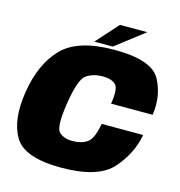

<svg xmlns="http://www.w3.org/2000/svg" viewBox="-118 -923 964 1031"><g transform="rotate(15 363.5 -407.0)"><path d="M314 4Q521.5 4 599.2 -85.8Q677 -175.5 695 -279.5H464.5Q449.5 -194 417.5 -172Q385.5 -150 337 -150Q287 -150 261 -176Q235 -202 256.5 -339.5Q278 -478.5 315.8 -503Q353.5 -527.5 403.5 -527.5Q452.5 -527.5 476 -506.2Q499.5 -485 485 -397.5H716Q732.5 -504.5 685 -593Q637.5 -681.5 429.5 -681.5Q224.5 -681.5 137.5 -590.2Q50.5 -499 25.5 -339.5Q0 -181.5 54 -88.8Q108 4 314 4ZM312 -696H414.5L573.5 -818.5H421.5Z"/></g></svg>

Font: Anybody Black
Style: Italic
Weight: 900
Italic angle: -10°
Designer: Tyler Finck
Foundry: Etcetera Type Company
Version: Version 1.113;gftools[0.9.25]